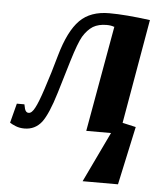

<svg xmlns="http://www.w3.org/2000/svg" viewBox="-84 -514 647 757"><g transform="rotate(5 239.5 -135.5)"><path d="M343 -421 342 -418Q330 -423 312 -423Q280 -423 258 -410Q236 -396 219 -368Q204 -342 182 -270L143 -140Q117 -54 92 -21Q66 12 24 12Q5 12 -10 6Q-25 0 -34 -6L-14 -83H16L20 -65Q25 -50 36 -51Q48 -51 60 -74Q72 -96 90 -151Q111 -214 131 -286Q159 -385 202 -428Q244 -470 318 -470Q383 -470 480 -457L408 -44L461 -32L411 199H271L366 0H268Z"/></g></svg>

Font: Libra Serif Modern
Style: Bold Italic
Weight: 700
Italic angle: -12°
Designer: Stefan Peev, Context Ltd
Foundry: Stefan Peev, Context Ltd
Version: Version 1.000